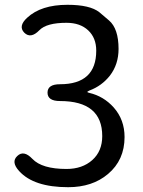

<svg xmlns="http://www.w3.org/2000/svg" viewBox="-20 -767 595 800"><path d="M264 13Q121 13 60 -54Q25 -92 52 -117Q79 -143 115 -105Q155 -63 257 -63Q323 -63 364.5 -100Q406 -137 406 -200Q406 -346 230 -346Q178 -346 178 -381Q178 -416 230 -416Q381 -416 381 -556Q381 -609 347.5 -640.5Q314 -672 257 -672Q174 -672 144 -641Q108 -604 81 -631Q55 -658 93 -693Q151 -747 261 -747Q355 -747 394 -716Q414 -699 434 -682Q474 -648 474 -563Q474 -499 438 -452Q404 -409 353 -390Q344 -386 344 -384Q344 -382 352 -380Q412 -366 454 -319Q499 -268 499 -196Q499 -100 430 -42Q365 13 264 13Z"/></svg>

Font: Resource Han Rounded JP
Style: Regular
Weight: 400
Designer: Cyano Hao (round all glyphs); Ryoko NISHIZUKA 西塚涼子 (kana, bopomofo & ideographs); Paul D. Hunt (Latin, Greek & Cyrillic)
Foundry: Cyano Hao
Version: 0.990